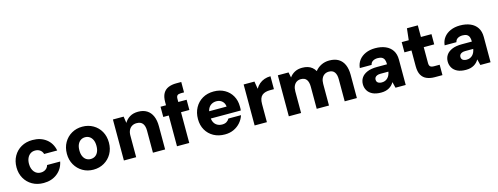

<svg xmlns="http://www.w3.org/2000/svg" viewBox="-20 -1487 5877 2267"><g transform="rotate(-15 2918.5 -354.0)"><path d="M314 12Q236 12 176.5 -22Q117 -56 83.5 -115Q50 -174 50 -249Q50 -326 83.5 -385.5Q117 -445 176.5 -479Q236 -513 314 -513Q413 -513 480.5 -461.5Q548 -410 566 -318H406Q398 -349 373 -367Q348 -385 313 -385Q280 -385 255.5 -368.5Q231 -352 217 -322Q203 -292 203 -251Q203 -220 211 -195.5Q219 -171 233.5 -153Q248 -135 268 -125.5Q288 -116 313 -116Q336 -116 355 -124Q374 -132 387.5 -147Q401 -162 406 -183H566Q548 -94 480 -41Q412 12 314 12Z M923 12Q850 12 792 -22Q734 -56 700 -115Q666 -174 666 -250Q666 -327 700 -386.5Q734 -446 792.5 -479.5Q851 -513 923 -513Q996 -513 1054.5 -479.5Q1113 -446 1146.5 -387Q1180 -328 1180 -250Q1180 -174 1146.5 -115Q1113 -56 1054.5 -22Q996 12 923 12ZM923 -118Q953 -118 976.5 -132.5Q1000 -147 1014 -177Q1028 -207 1028 -251Q1028 -295 1014 -324.5Q1000 -354 976.5 -369Q953 -384 924 -384Q894 -384 870.5 -369Q847 -354 833 -324.5Q819 -295 819 -250Q819 -207 833 -177Q847 -147 870.5 -132.5Q894 -118 923 -118Z M1296 0V-501H1427L1439 -421Q1462 -462 1504 -487.5Q1546 -513 1606 -513Q1669 -513 1712 -486Q1755 -459 1777.5 -408Q1800 -357 1800 -284V0H1651V-270Q1651 -326 1628 -356.5Q1605 -387 1553 -387Q1522 -387 1497.5 -372.5Q1473 -358 1459.5 -330.5Q1446 -303 1446 -265V0Z M1945 0V-540Q1945 -606 1967.5 -645.5Q1990 -685 2031.5 -702.5Q2073 -720 2128 -720H2190V-593H2151Q2121 -593 2108 -581Q2095 -569 2095 -540V0ZM1878 -376V-501H2197V-376Z M2530 12Q2452 12 2393 -20.5Q2334 -53 2300.5 -111Q2267 -169 2267 -245Q2267 -323 2300 -383.5Q2333 -444 2392 -478.5Q2451 -513 2530 -513Q2605 -513 2662.5 -480.5Q2720 -448 2752 -391.5Q2784 -335 2784 -262Q2784 -252 2784 -239.5Q2784 -227 2782 -213H2373V-301H2632Q2629 -342 2601 -367.5Q2573 -393 2531 -393Q2498 -393 2471.5 -378Q2445 -363 2430 -333.5Q2415 -304 2415 -258V-228Q2415 -194 2428.5 -167Q2442 -140 2468 -125Q2494 -110 2528 -110Q2561 -110 2582.5 -123.5Q2604 -137 2616 -159H2770Q2755 -111 2721 -72Q2687 -33 2638.5 -10.5Q2590 12 2530 12Z M2894 0V-501H3026L3041 -409Q3060 -442 3087 -465Q3114 -488 3149 -500.5Q3184 -513 3225 -513V-355H3177Q3148 -355 3123 -348.5Q3098 -342 3080 -327Q3062 -312 3053 -286Q3044 -260 3044 -222V0Z M3312 0V-501H3443L3456 -436Q3480 -471 3519 -492Q3558 -513 3611 -513Q3648 -513 3678 -504Q3708 -495 3731 -476Q3754 -457 3769 -430Q3798 -468 3843 -490.5Q3888 -513 3942 -513Q4010 -513 4054.5 -486Q4099 -459 4121.5 -408Q4144 -357 4144 -284V0H3995V-270Q3995 -326 3973 -356.5Q3951 -387 3905 -387Q3874 -387 3851 -372.5Q3828 -358 3815.5 -330.5Q3803 -303 3803 -264V0H3653V-270Q3653 -326 3631.5 -356.5Q3610 -387 3561 -387Q3532 -387 3509.5 -372.5Q3487 -358 3474.5 -330.5Q3462 -303 3462 -264V0Z M4439 12Q4376 12 4335 -8Q4294 -28 4274 -62.5Q4254 -97 4254 -138Q4254 -183 4277 -217.5Q4300 -252 4347.5 -272.5Q4395 -293 4469 -293H4591Q4591 -327 4582.5 -348.5Q4574 -370 4554.5 -381Q4535 -392 4503 -392Q4468 -392 4443.5 -377.5Q4419 -363 4413 -333H4269Q4274 -387 4304.5 -427.5Q4335 -468 4386.5 -490.5Q4438 -513 4503 -513Q4575 -513 4628.5 -490Q4682 -467 4711.5 -422Q4741 -377 4741 -310V0H4616L4598 -73Q4587 -54 4572 -38.5Q4557 -23 4537 -11.5Q4517 0 4493 6Q4469 12 4439 12ZM4477 -102Q4501 -102 4519 -110Q4537 -118 4550.5 -132Q4564 -146 4572 -164.5Q4580 -183 4584 -204V-205H4487Q4462 -205 4445.5 -198Q4429 -191 4421 -179.5Q4413 -168 4413 -152Q4413 -135 4421 -124Q4429 -113 4443.5 -107.5Q4458 -102 4477 -102Z M5096 0Q5042 0 5000 -17.5Q4958 -35 4935 -75Q4912 -115 4912 -184V-376H4826V-501H4912L4928 -643H5061V-501H5190V-376H5062V-182Q5062 -152 5075.5 -139.5Q5089 -127 5122 -127H5190V0Z M5476 12Q5413 12 5372 -8Q5331 -28 5311 -62.5Q5291 -97 5291 -138Q5291 -183 5314 -217.5Q5337 -252 5384.5 -272.5Q5432 -293 5506 -293H5628Q5628 -327 5619.5 -348.5Q5611 -370 5591.5 -381Q5572 -392 5540 -392Q5505 -392 5480.5 -377.5Q5456 -363 5450 -333H5306Q5311 -387 5341.5 -427.5Q5372 -468 5423.5 -490.5Q5475 -513 5540 -513Q5612 -513 5665.5 -490Q5719 -467 5748.5 -422Q5778 -377 5778 -310V0H5653L5635 -73Q5624 -54 5609 -38.5Q5594 -23 5574 -11.5Q5554 0 5530 6Q5506 12 5476 12ZM5514 -102Q5538 -102 5556 -110Q5574 -118 5587.5 -132Q5601 -146 5609 -164.5Q5617 -183 5621 -204V-205H5524Q5499 -205 5482.5 -198Q5466 -191 5458 -179.5Q5450 -168 5450 -152Q5450 -135 5458 -124Q5466 -113 5480.5 -107.5Q5495 -102 5514 -102Z"/></g></svg>

Font: DM Sans 17pt Black
Style: Regular
Weight: 900
Version: Version 4.004;gftools[0.9.30]